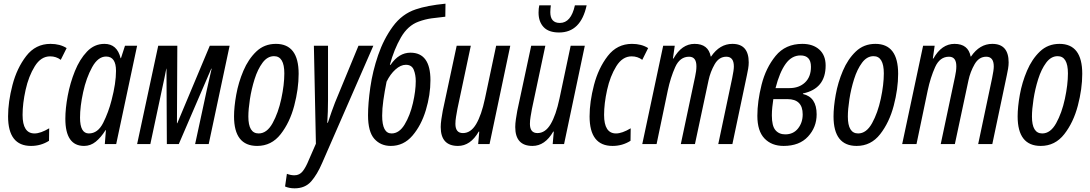

<svg xmlns="http://www.w3.org/2000/svg" viewBox="-20 -785 5939 1046"><path d="M247 -18 248 -86Q201 -58 168 -58Q103 -58 103 -159Q103 -221 119.5 -295.5Q136 -370 169.5 -424Q203 -478 253 -478Q286 -478 311 -459L343 -523Q307 -546 255 -546Q174 -546 123 -480Q72 -414 48 -322Q24 -230 24 -151Q24 10 149 10Q203 10 247 -18Z M416 -144Q416 -205 433 -283Q450 -361 482 -419Q514 -477 558 -477Q612 -477 612 -399Q612 -332 588 -240Q571 -173 542 -115.5Q513 -58 464 -58Q416 -58 416 -144ZM555 -76H557L551 0H613L727 -536H661L639 -468H637Q618 -546 549 -546Q494 -546 454 -504Q414 -462 388 -397.5Q362 -333 349 -263.5Q336 -194 336 -138Q336 10 438 10Q473 10 501.5 -13Q530 -36 555 -76Z M799 0 864 -305Q870 -333 875.5 -358.5Q881 -384 886 -411H887L889 0H954L1131 -411H1133Q1126 -381 1119.5 -352Q1113 -323 1106 -292L1043 0H1117L1231 -536H1123L946 -114H944L946 -536H842L727 0Z M1607 -383Q1607 -546 1483 -546Q1420 -546 1376.5 -504.5Q1333 -463 1306 -399.5Q1279 -336 1267 -269Q1255 -202 1255 -151Q1255 10 1381 10Q1459 10 1509 -54Q1559 -118 1583 -209.5Q1607 -301 1607 -383ZM1333 -150Q1333 -189 1341.5 -244.5Q1350 -300 1367 -354Q1384 -408 1410.5 -443.5Q1437 -479 1473 -479Q1529 -479 1529 -385Q1529 -324 1512.5 -247Q1496 -170 1465 -114Q1434 -58 1389 -58Q1333 -58 1333 -150Z M1735 103 2014 -536H1933L1805 -226Q1797 -205 1786.5 -176Q1776 -147 1766 -116H1763Q1765 -147 1766 -178Q1767 -209 1767 -239V-536H1690L1701 -2L1663 85Q1647 125 1629.5 147.5Q1612 170 1584 170Q1564 170 1543 162L1533 231Q1556 241 1585 241Q1642 241 1675 203.5Q1708 166 1735 103Z M2325 -348Q2325 -498 2216 -498Q2153 -498 2108 -432H2104Q2127 -517 2164.5 -581.5Q2202 -646 2260 -667Q2295 -680 2330.5 -685Q2366 -690 2406 -694L2407 -765Q2306 -755 2245 -734Q2170 -709 2120 -640.5Q2070 -572 2040 -484.5Q2010 -397 1997.5 -309.5Q1985 -222 1985 -157Q1985 -67 2019.5 -28.5Q2054 10 2109 10Q2179 10 2227 -46Q2275 -102 2300 -185Q2325 -268 2325 -348ZM2062 -155Q2062 -193 2068.5 -239Q2075 -285 2086 -340Q2106 -381 2134.5 -406.5Q2163 -432 2191 -432Q2223 -432 2234 -405Q2245 -378 2245 -343Q2245 -290 2229.5 -223Q2214 -156 2184.5 -107Q2155 -58 2113 -58Q2062 -58 2062 -155Z M2588 -68H2591L2585 0H2647L2760 -536H2683L2622 -248Q2603 -158 2574 -109Q2545 -60 2502 -60Q2461 -60 2461 -110Q2461 -128 2464.5 -149Q2468 -170 2472 -192L2545 -536H2468L2392 -181Q2388 -160 2384.5 -135.5Q2381 -111 2381 -93Q2381 10 2475 10Q2543 10 2588 -68Z M3176 -756H3112Q3091 -660 3030 -660Q2978 -660 2978 -719Q2978 -729 2979 -738.5Q2980 -748 2981 -756H2918Q2914 -739 2914 -716Q2914 -667 2941.5 -637.5Q2969 -608 3026 -608Q3144 -608 3176 -756ZM2994 -68H2997L2991 0H3053L3166 -536H3089L3028 -248Q3009 -158 2980 -109Q2951 -60 2908 -60Q2867 -60 2867 -110Q2867 -128 2870.5 -149Q2874 -170 2878 -192L2951 -536H2874L2798 -181Q2794 -160 2790.5 -135.5Q2787 -111 2787 -93Q2787 10 2881 10Q2949 10 2994 -68Z M3415 -18 3416 -86Q3369 -58 3336 -58Q3271 -58 3271 -159Q3271 -221 3287.5 -295.5Q3304 -370 3337.5 -424Q3371 -478 3421 -478Q3454 -478 3479 -459L3511 -523Q3475 -546 3423 -546Q3342 -546 3291 -480Q3240 -414 3216 -322Q3192 -230 3192 -151Q3192 10 3317 10Q3371 10 3415 -18Z M3557 0 3618 -292Q3633 -363 3658.5 -419.5Q3684 -476 3734 -476Q3774 -476 3774 -424Q3774 -399 3767 -368L3689 0H3766L3840 -347Q3850 -394 3873.5 -435Q3897 -476 3937 -476Q3978 -476 3978 -423Q3978 -403 3969 -360L3893 0H3970L4049 -375Q4053 -393 4056 -411Q4059 -429 4059 -445Q4059 -546 3970 -546Q3901 -546 3854 -477H3852Q3839 -546 3764 -546Q3694 -546 3649 -466H3646L3656 -536H3593L3479 0Z M4429 -162Q4429 -256 4354 -273L4355 -276Q4478 -302 4478 -428Q4478 -484 4443.5 -515Q4409 -546 4351 -546Q4259 -546 4205.5 -480.5Q4152 -415 4129 -323.5Q4106 -232 4106 -154Q4106 -71 4145 -30.5Q4184 10 4249 10Q4335 10 4382 -41Q4429 -92 4429 -162ZM4341 -483Q4398 -483 4398 -421Q4398 -366 4365.5 -335.5Q4333 -305 4281 -305H4205Q4227 -391 4260 -437Q4293 -483 4341 -483ZM4185 -156Q4185 -179 4187.5 -202Q4190 -225 4193 -245H4270Q4353 -245 4353 -162Q4353 -117 4327.5 -85Q4302 -53 4258 -53Q4224 -53 4204.5 -76Q4185 -99 4185 -156Z M4873 -383Q4873 -546 4749 -546Q4686 -546 4642.5 -504.5Q4599 -463 4572 -399.5Q4545 -336 4533 -269Q4521 -202 4521 -151Q4521 10 4647 10Q4725 10 4775 -54Q4825 -118 4849 -209.5Q4873 -301 4873 -383ZM4599 -150Q4599 -189 4607.5 -244.5Q4616 -300 4633 -354Q4650 -408 4676.5 -443.5Q4703 -479 4739 -479Q4795 -479 4795 -385Q4795 -324 4778.5 -247Q4762 -170 4731 -114Q4700 -58 4655 -58Q4599 -58 4599 -150Z M4973 0 5034 -292Q5049 -363 5074.5 -419.5Q5100 -476 5150 -476Q5190 -476 5190 -424Q5190 -399 5183 -368L5105 0H5182L5256 -347Q5266 -394 5289.5 -435Q5313 -476 5353 -476Q5394 -476 5394 -423Q5394 -403 5385 -360L5309 0H5386L5465 -375Q5469 -393 5472 -411Q5475 -429 5475 -445Q5475 -546 5386 -546Q5317 -546 5270 -477H5268Q5255 -546 5180 -546Q5110 -546 5065 -466H5062L5072 -536H5009L4895 0Z M5876 -383Q5876 -546 5752 -546Q5689 -546 5645.5 -504.5Q5602 -463 5575 -399.5Q5548 -336 5536 -269Q5524 -202 5524 -151Q5524 10 5650 10Q5728 10 5778 -54Q5828 -118 5852 -209.5Q5876 -301 5876 -383ZM5602 -150Q5602 -189 5610.5 -244.5Q5619 -300 5636 -354Q5653 -408 5679.5 -443.5Q5706 -479 5742 -479Q5798 -479 5798 -385Q5798 -324 5781.5 -247Q5765 -170 5734 -114Q5703 -58 5658 -58Q5602 -58 5602 -150Z"/></svg>

Font: Noto Sans Display Condensed
Style: Italic
Weight: 400
Width: 3
Designer: Monotype Design team
Foundry: Monotype Imaging Inc.
Version: 1.000